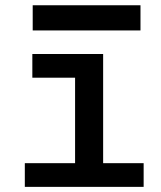

<svg xmlns="http://www.w3.org/2000/svg" viewBox="-20 -728 626 748"><path d="M76.7 0V-92.3H272.5V-425.3H106V-517.6H381.8V-92.3H539.6V0ZM107.4 -609.4V-707.5H527.3V-609.4Z"/></svg>

Font: Caskaydia Cove Medium
Style: Regular
Weight: 500
Monospace: yes
Designer: Aaron Bell
Foundry: Saja Typeworks
Version: Version 4.300; ttfautohint (v1.8.3)